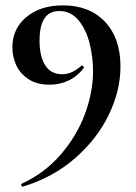

<svg xmlns="http://www.w3.org/2000/svg" viewBox="-20 -419 505 714"><path d="M26 -243Q26 -312 78 -355.5Q130 -399 214 -399Q313 -399 370.5 -338Q428 -277 428 -172Q428 -82 384.5 8Q341 98 259 169.5Q177 241 65 275Q62 276 59.5 271Q57 266 61 264Q146 225 206 155.5Q266 86 296 4.5Q326 -77 326 -154Q326 -205 313.5 -256.5Q301 -308 272.5 -343Q244 -378 200 -378Q127 -378 127 -268Q127 -210 148 -176.5Q169 -143 211 -143Q229 -143 245.5 -150Q262 -157 282 -174Q283 -175 285 -175Q288 -175 290.5 -172Q293 -169 292 -167Q269 -136 236 -120Q203 -104 164 -104Q117 -104 85.5 -125Q54 -146 40 -177.5Q26 -209 26 -243Z"/></svg>

Font: Cormorant Garamond
Style: Bold
Weight: 700
Designer: Christian Thalmann (Catharsis Fonts)
Foundry: Catharsis Fonts
Version: Version 4.000